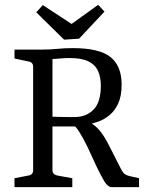

<svg xmlns="http://www.w3.org/2000/svg" viewBox="-20 -774 607 794"><path d="M40 0V-37L97 -48Q117 -51 117 -70V-498Q117 -517 97 -520L40 -532V-569H157Q189 -569 217 -572Q245 -575 281 -575Q391 -575 437 -538Q483 -501 483 -424Q483 -377 469 -346.5Q455 -316 433 -298Q411 -280 387.5 -271.5Q364 -263 345 -260L312 -251Q272 -251 236.5 -251Q201 -251 183 -251V-293Q198 -291 220 -290.5Q242 -290 262.5 -290Q283 -290 292 -290Q338 -291 367.5 -321.5Q397 -352 397 -419Q397 -456 385 -481.5Q373 -507 345 -520.5Q317 -534 268 -534Q246 -534 226.5 -532Q207 -530 197 -530V-70Q197 -52 218 -48L279 -37V0ZM443 0Q426 0 411.5 -24Q397 -48 378 -88L342 -166Q324 -203 307 -230Q290 -257 272 -264L334 -276Q366 -263 387 -240Q408 -217 428 -178L482 -72Q489 -59 496 -54Q503 -49 515 -46L555 -37V0ZM412 -726 307 -614 245 -610 130 -723 157 -753 276 -675 386 -754Z"/></svg>

Font: Rasa
Style: Regular
Weight: 400
Designer: Anna Giedrys (Yrsa+Rasa design), David Brezina (Yrsa art-direction, Rasa art-direction, design)
Foundry: Rosetta Type Foundry
Version: Version 2.004